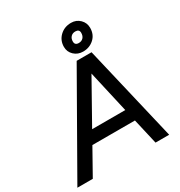

<svg xmlns="http://www.w3.org/2000/svg" viewBox="-244 -1073 1145 1219"><g transform="rotate(-30 329.0 -463.5)"><path d="M-33 0 366 -700H475L640 0H540L497 -187H185L80 0ZM234 -275H477L407 -583ZM432 -730Q393 -730 366.5 -755Q340 -780 340 -817Q340 -864 373 -895.5Q406 -927 455 -927Q493 -927 519 -901.5Q545 -876 545 -839Q545 -790 512 -760Q479 -730 432 -730ZM435 -791Q455 -791 467.5 -804Q480 -817 480 -840Q480 -866 451 -866Q431 -866 418.5 -853Q406 -840 406 -818Q406 -791 435 -791Z"/></g></svg>

Font: Figtree Medium
Style: Italic
Weight: 500
Italic angle: -9.5°
Foundry: Erik Kennedy
Version: Version 2.001; ttfautohint (v1.8.4.7-5d5b);gftools[0.9.27]